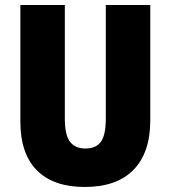

<svg xmlns="http://www.w3.org/2000/svg" viewBox="-20 -734 679 764"><path d="M578 -255Q578 -127 511.5 -58.5Q445 10 317 10Q193 10 127 -56Q61 -122 61 -251V-714H238V-261Q238 -197 258.5 -170Q279 -143 320 -143Q362 -143 381.5 -170Q401 -197 401 -262V-714H578Z"/></svg>

Font: Noto Sans Myanmar Condensed Black
Style: Regular
Weight: 900
Width: 3
Designer: Monotype Design Team
Foundry: Monotype Imaging Inc.
Version: Version 2.107; ttfautohint (v1.8.4.7-5d5b)